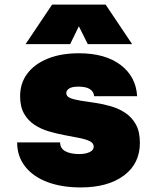

<svg xmlns="http://www.w3.org/2000/svg" viewBox="-20 -808 690 840"><path d="M333 12Q250 12 187.5 -11.5Q125 -35 90 -79.5Q55 -124 55 -185H243Q243 -159 265.5 -146.5Q288 -134 327 -134Q354 -134 372 -142.5Q390 -151 390 -166Q390 -182 372.5 -190.5Q355 -199 326.5 -204.5Q298 -210 263.5 -216.5Q229 -223 194.5 -233Q160 -243 131.5 -261.5Q103 -280 85.5 -310.5Q68 -341 68 -387Q68 -444 99.5 -486Q131 -528 189 -551.5Q247 -575 325 -575Q440 -575 507.5 -524Q575 -473 580 -387H392Q390 -407 373.5 -418Q357 -429 322 -429Q296 -429 283 -421Q270 -413 270 -401Q270 -386 287.5 -379Q305 -372 333.5 -367.5Q362 -363 396.5 -358Q431 -353 465.5 -343Q500 -333 528.5 -314Q557 -295 574.5 -263.5Q592 -232 592 -183Q592 -92 522 -40Q452 12 333 12ZM92 -615 208 -788H442L558 -615H364L325 -693L287 -615Z"/></svg>

Font: Azeret Mono Thin Black
Style: Regular
Weight: 900
Version: Version 1.002